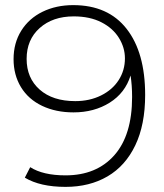

<svg xmlns="http://www.w3.org/2000/svg" viewBox="-20 -725 642 750"><path d="M474.5 -612.5C426.2 -674.2 356.7 -705 266 -705C221.3 -705 181.3 -696.3 146 -679C110.7 -661.7 83 -637 63 -605C43 -573 33 -536 33 -494C33 -452.7 42.7 -416.2 62 -384.5C81.3 -352.8 108.8 -328.5 144.5 -311.5C180.2 -294.5 221 -286 267 -286C321 -286 368.2 -298.7 408.5 -324C448.8 -349.3 476 -384.7 490 -430C494 -404.7 496 -376.7 496 -346C496 -246.7 472.8 -170.8 426.5 -118.5C380.2 -66.2 316.7 -40 236 -40C177.3 -40 131.3 -50.7 98 -72L77 -31C117 -7 170 5 236 5C298.7 5 353.3 -8.7 400 -36C446.7 -63.3 482.8 -103.8 508.5 -157.5C534.2 -211.2 547 -276.7 547 -354C547 -464.7 522.8 -550.8 474.5 -612.5ZM374.5 -352C344.8 -337.3 311.3 -330 274 -330C215.3 -330 169 -345 135 -375C101 -405 84 -445 84 -495C84 -545 101 -585.2 135 -615.5C169 -645.8 213.3 -661 268 -661C310 -661 346 -653.3 376 -638C406 -622.7 428.8 -602.3 444.5 -577C460.2 -551.7 468 -525 468 -497C468 -465.7 459.8 -437.3 443.5 -412C427.2 -386.7 404.2 -366.7 374.5 -352Z"/></svg>

Font: Montserrat Custom ExtraLight
Style: Regular
Weight: 300
Designer: Julieta Ulanovsky
Foundry: Julieta Ulanovsky
Version: Version 7.200